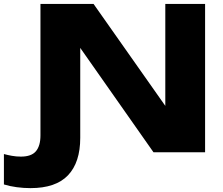

<svg xmlns="http://www.w3.org/2000/svg" viewBox="-135 -770 1127 971"><path d="M69.6 -750H338.2L764.2 -144.8L701 -132.2V-750H902.2V0H641.2L208 -617.2L270.8 -629.8V-72.8Q270.8 51.2 209.1 116.3Q147.4 181.4 19 181.4Q-15.4 181.4 -50.5 176.7Q-85.6 172 -115.2 162.8V9Q-97 14 -75.1 18Q-53.2 22 -29.2 22Q23.8 22 46.7 -5.2Q69.6 -32.4 69.6 -85Z"/></svg>

Font: Unbounded
Style: Regular
Weight: 400
Designer: Luke Prowse, Jean-Baptiste Morizot, Fátima Lázaro, Florian Runge
Foundry: NaN
Version: Version 1.701;gftools[0.9.28.dev5+ged2979d]